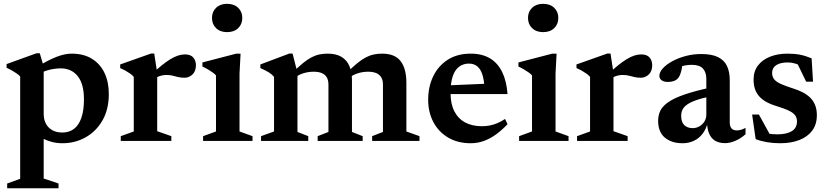

<svg xmlns="http://www.w3.org/2000/svg" viewBox="-20 -737 4328 1004"><path d="M419 -217.5Q419 -298.5 386.2 -339Q353.5 -379.5 297.5 -379.5Q276.5 -379.5 255.5 -375.8Q234.5 -372 215.2 -365Q196 -358 179 -346.5L172 -385.5Q201 -404 226.5 -417.2Q252 -430.5 274.2 -439.2Q296.5 -448 316.2 -452.2Q336 -456.5 354 -456.5Q417.5 -456.5 461 -429.5Q504.5 -402.5 526.8 -355Q549 -307.5 549 -245.5Q549 -165 515.8 -107.2Q482.5 -49.5 427.5 -18.8Q372.5 12 306.5 12Q277 12 251.2 5.2Q225.5 -1.5 201.2 -14Q177 -26.5 152 -45H208.5V196.5L286 222.5V247.5H17.5V222.5L85.5 198V-337Q78.5 -345 68.2 -352.2Q58 -359.5 44.5 -367.2Q31 -375 14.5 -382.5V-402L171 -458.5H188L208.5 -389V-141Q208.5 -112 220.2 -90Q232 -68 253.8 -56Q275.5 -44 306 -44Q341.5 -44 366.8 -63Q392 -82 405.5 -120.8Q419 -159.5 419 -217.5Z M947 -452.5Q977 -452.5 990.8 -436.2Q1004.5 -420 1004.5 -396Q1004.5 -364.5 986.5 -347.5Q968.5 -330.5 945 -330.5Q926 -330.5 911 -334.2Q896 -338 881.8 -341.5Q867.5 -345 850 -345Q838 -345 826 -342.2Q814 -339.5 802.5 -334.2Q791 -329 780.5 -320.5L768.5 -344Q799 -373.5 824.2 -394Q849.5 -414.5 871 -427.5Q892.5 -440.5 911 -446.5Q929.5 -452.5 947 -452.5ZM802 -356V-51L876 -25V0H611.5V-25L679.5 -49.5V-335Q672 -344 661.5 -351.5Q651 -359 637.8 -366.5Q624.5 -374 608.5 -381V-400L769.5 -457H786.5Z M1167.5 -569Q1131.5 -569 1110 -589.8Q1088.5 -610.5 1088.5 -643.5Q1088.5 -675.5 1110 -696.2Q1131.5 -717 1167.5 -717Q1204 -717 1225.5 -696.2Q1247 -675.5 1247 -643.5Q1247 -610.5 1225.5 -589.8Q1204 -569 1167.5 -569ZM1238 -456.5 1232.5 -353V-49.5L1300.5 -25V0H1042V-25L1109.5 -49.5V-342.5Q1103.5 -350 1092 -358.2Q1080.5 -366.5 1066.8 -374.5Q1053 -382.5 1038.5 -389V-410.5L1215.5 -456.5Z M1535.5 -356V-47L1592 -25V0H1345V-25L1413 -49.5V-335Q1403 -347.5 1386.5 -358Q1370 -368.5 1341.5 -381V-400L1493 -457H1510ZM1820.5 -318V-47L1876.5 -25V0H1641V-25L1697.5 -47V-294Q1697.5 -317.5 1688.8 -332.5Q1680 -347.5 1662.8 -354.8Q1645.5 -362 1620.5 -362Q1591.5 -362 1565 -353.5Q1538.5 -345 1523.5 -330.5L1506 -353.5Q1538 -385.5 1562.8 -405.8Q1587.5 -426 1608.5 -437Q1629.5 -448 1650 -452.2Q1670.5 -456.5 1693.5 -456.5Q1738 -456.5 1766 -439.5Q1794 -422.5 1807.2 -391.2Q1820.5 -360 1820.5 -318ZM2105 -303.5V-49.5L2173.5 -25V0H1926V-25L1982.5 -47V-294Q1982.5 -318 1973.5 -332.8Q1964.5 -347.5 1947.2 -354.8Q1930 -362 1905 -362Q1876 -362 1849.5 -353.2Q1823 -344.5 1808 -330.5L1790.5 -353.5Q1822.5 -385.5 1847.2 -405.8Q1872 -426 1893.2 -437Q1914.5 -448 1935 -452.2Q1955.5 -456.5 1978.5 -456.5Q2044.5 -456.5 2074.8 -417.5Q2105 -378.5 2105 -303.5Z M2441.5 -456.5Q2501 -456.5 2542 -432Q2583 -407.5 2606 -360.2Q2629 -313 2634 -245H2307.5L2308 -290L2565 -301L2513.5 -276Q2511.5 -319 2502.2 -347.5Q2493 -376 2475.5 -390.2Q2458 -404.5 2432 -404.5Q2403.5 -404.5 2381.8 -389Q2360 -373.5 2348 -339.8Q2336 -306 2336 -250Q2336 -194 2355.8 -155.2Q2375.5 -116.5 2412.2 -96.8Q2449 -77 2499.5 -77Q2522 -77 2542.2 -81Q2562.5 -85 2582 -93.5Q2601.5 -102 2621 -115L2634 -87.5Q2604.5 -56.5 2574 -34.2Q2543.5 -12 2510.5 0Q2477.5 12 2441 12Q2374.5 12 2324.5 -17Q2274.5 -46 2246.8 -97.5Q2219 -149 2219 -215.5Q2219 -283 2245.2 -337.8Q2271.5 -392.5 2321.2 -424.5Q2371 -456.5 2441.5 -456.5Z M2820 -569Q2784 -569 2762.5 -589.8Q2741 -610.5 2741 -643.5Q2741 -675.5 2762.5 -696.2Q2784 -717 2820 -717Q2856.5 -717 2878 -696.2Q2899.5 -675.5 2899.5 -643.5Q2899.5 -610.5 2878 -589.8Q2856.5 -569 2820 -569ZM2890.5 -456.5 2885 -353V-49.5L2953 -25V0H2694.5V-25L2762 -49.5V-342.5Q2756 -350 2744.5 -358.2Q2733 -366.5 2719.2 -374.5Q2705.5 -382.5 2691 -389V-410.5L2868 -456.5Z M3333 -452.5Q3363 -452.5 3376.8 -436.2Q3390.5 -420 3390.5 -396Q3390.5 -364.5 3372.5 -347.5Q3354.5 -330.5 3331 -330.5Q3312 -330.5 3297 -334.2Q3282 -338 3267.8 -341.5Q3253.5 -345 3236 -345Q3224 -345 3212 -342.2Q3200 -339.5 3188.5 -334.2Q3177 -329 3166.5 -320.5L3154.5 -344Q3185 -373.5 3210.2 -394Q3235.5 -414.5 3257 -427.5Q3278.5 -440.5 3297 -446.5Q3315.5 -452.5 3333 -452.5ZM3188 -356V-51L3262 -25V0H2997.5V-25L3065.5 -49.5V-335Q3058 -344 3047.5 -351.5Q3037 -359 3023.8 -366.5Q3010.5 -374 2994.5 -381V-400L3155.5 -457H3172.5Z M3701.5 -280.5 3703 -234.5Q3652.5 -224.5 3620.8 -213.2Q3589 -202 3572 -189.5Q3555 -177 3548.5 -162.8Q3542 -148.5 3542 -131.5Q3542 -98.5 3558.2 -82.8Q3574.5 -67 3602 -67Q3622 -67 3638.2 -76.8Q3654.5 -86.5 3664 -102.5Q3673.5 -118.5 3673.5 -137.5V-324Q3673.5 -359 3655.8 -378.5Q3638 -398 3597 -398Q3580 -398 3562.2 -394.8Q3544.5 -391.5 3529.5 -385L3551.5 -417Q3548.5 -394 3545 -377.2Q3541.5 -360.5 3537.2 -349Q3533 -337.5 3527.5 -330.5Q3519.5 -319.5 3505.2 -314Q3491 -308.5 3473.5 -308.5Q3451.5 -308.5 3439.8 -317.2Q3428 -326 3428 -340Q3428 -359.5 3446 -379.5Q3464 -399.5 3495 -416.5Q3526 -433.5 3565.2 -444Q3604.5 -454.5 3647 -454.5Q3703 -454.5 3735.8 -437.8Q3768.5 -421 3782.2 -390.5Q3796 -360 3796 -318V-96.5Q3796 -82.5 3800.2 -73.2Q3804.5 -64 3812.5 -59.5Q3820.5 -55 3832.5 -55Q3842.5 -55 3854.5 -58.2Q3866.5 -61.5 3878.5 -68.5V-35Q3854 -13 3825.5 -0.8Q3797 11.5 3772 11.5Q3740 11.5 3719.2 -1.2Q3698.5 -14 3688.2 -38.2Q3678 -62.5 3677 -95.5L3681.5 -98.5Q3673 -62.5 3654 -37.8Q3635 -13 3608 -0.5Q3581 12 3548.5 12Q3491.5 12 3456.5 -17.5Q3421.5 -47 3421.5 -105.5Q3421.5 -134.5 3433.2 -158.5Q3445 -182.5 3475.5 -203.5Q3506 -224.5 3560.8 -243.2Q3615.5 -262 3701.5 -280.5Z M4097.5 -456.5Q4134.5 -456.5 4163 -451Q4191.5 -445.5 4224 -432L4231.5 -310H4195.5L4137 -430.5L4182 -385.5Q4160.5 -398 4140.2 -404.2Q4120 -410.5 4100 -410.5Q4060 -410.5 4038.8 -396.2Q4017.5 -382 4017.5 -356Q4017.5 -335 4029 -321.5Q4040.5 -308 4064.5 -297.5Q4088.5 -287 4125.5 -275Q4153.5 -266.5 4176.5 -254.8Q4199.5 -243 4216.2 -226.8Q4233 -210.5 4242.2 -187.8Q4251.5 -165 4251.5 -134.5Q4251.5 -86.5 4227.2 -54Q4203 -21.5 4160 -4.8Q4117 12 4059.5 12Q4023.5 12 3990.8 6.5Q3958 1 3931.5 -9.5L3913 -138H3948.5L4019.5 -9L3952 -52Q3970 -45 3985.8 -41Q4001.5 -37 4016 -35.8Q4030.5 -34.5 4044.5 -34.5Q4093.5 -34.5 4120.5 -51.2Q4147.5 -68 4147.5 -101.5Q4147.5 -120 4139.2 -132Q4131 -144 4115.2 -153Q4099.5 -162 4077.8 -169.8Q4056 -177.5 4029 -186Q3993 -198 3969 -215.8Q3945 -233.5 3932.8 -259.2Q3920.5 -285 3920.5 -320.5Q3920.5 -364.5 3943.8 -394.8Q3967 -425 4007.2 -440.8Q4047.5 -456.5 4097.5 -456.5Z"/></svg>

Font: Newsreader 16pt 16pt SemiBold
Style: Regular
Weight: 600
Version: Version 1.003